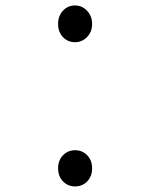

<svg xmlns="http://www.w3.org/2000/svg" viewBox="-20 -753 540 689"><path d="M249.5 -84Q223.6 -84 206.1 -102.1Q188.5 -120.1 188.5 -148.9Q188.5 -177.7 206.1 -195.8Q223.6 -213.9 249.5 -213.9Q275.4 -213.9 293 -195.8Q310.5 -177.7 310.5 -148.9Q310.5 -120.1 293 -102.1Q275.4 -84 249.5 -84ZM206.1 -619.6Q188.5 -637.7 188.5 -667Q188.5 -696.3 206.1 -714.8Q223.6 -733.4 249 -733.4Q274.4 -733.4 292.5 -714.4Q310.5 -695.3 310.5 -667Q310.5 -638.7 292.5 -620.1Q274.4 -601.6 249 -601.6Q223.6 -601.6 206.1 -619.6Z"/></svg>

Font: GenEi Gothic M SemiLight
Style: Regular
Weight: 350
Designer: o_tamon (Modified); [Source Han Sans]
Ryoko NISHIZUKA  (kana & ideographs); Paul D. Hunt (Latin, Greek & Cyrillic); Wenl
Version: Version 1.1a;Original Version 1.004